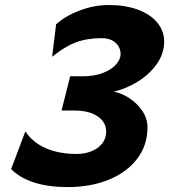

<svg xmlns="http://www.w3.org/2000/svg" viewBox="-20 -743 683 775"><path d="M466.8 -524.9Q466.8 -550.8 447 -569.8Q427.2 -588.9 389.2 -588.9Q331.5 -588.9 286.4 -572Q241.2 -555.2 190.4 -513.7L206.5 -645Q244.6 -679.2 302.2 -700.9Q359.9 -722.7 419.4 -722.7Q486.3 -722.7 536.9 -703.9Q587.4 -685.1 615 -651.6Q642.6 -618.2 642.6 -575.2Q642.6 -526.4 612.8 -484.4Q583 -442.4 536.1 -413.6Q489.3 -384.8 439.5 -373Q469.2 -367.7 501 -347.4Q532.7 -327.1 554 -296.1Q575.2 -265.1 575.2 -228.5Q575.2 -156.7 533.9 -102.3Q492.7 -47.9 419.4 -17.8Q346.2 12.2 252.9 12.2Q175.8 12.2 117.9 -6.3Q60.1 -24.9 24.9 -60.5L82.5 -212.9Q111.3 -168.5 164.3 -145Q217.3 -121.6 289.6 -121.6Q320.8 -121.6 348.1 -132.1Q375.5 -142.6 392.1 -163.3Q408.7 -184.1 408.7 -212.9Q408.7 -234.9 395 -253.9Q381.3 -272.9 352.3 -284.9Q323.2 -296.9 278.8 -296.9H228.5L263.2 -435.1H313.5Q360.4 -435.1 395.3 -448.5Q430.2 -461.9 448.5 -482.9Q466.8 -503.9 466.8 -524.9Z"/></svg>

Font: Lesson One Extra
Style: Italic
Weight: 800
Italic angle: -14°
Designer: But Ko, Victor Gaultney, Annie Olsen, Julie Remington, Don Collingsworth, Eric Hays, Becca Hirsbrunner
Version: Version 1.100